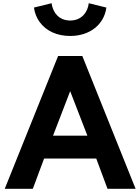

<svg xmlns="http://www.w3.org/2000/svg" viewBox="-20 -1173 872 1193"><path d="M416 -949.5C539.5 -949.5 627 -1021.5 641 -1126L531.5 -1153C525.5 -1098.5 488 -1045.5 416 -1045.5C344 -1045.5 307.5 -1098.5 300.5 -1153L191 -1126C195.5 -1091.5 208 -1060.5 228 -1034C268 -980.5 334 -949.5 416 -949.5ZM184 0 254 -188H578L648 0H822.5L491.5 -825H341L9.5 0ZM416 -606.5 523 -330H309.5Z"/></svg>

Font: Spartan
Style: Bold
Weight: 700
Designer: Matt Bailey, Mirko Velimirovic
Foundry: Matt Bailey
Version: Version 1.003